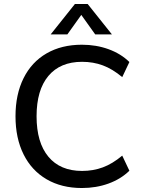

<svg xmlns="http://www.w3.org/2000/svg" viewBox="-20 -938 717 966"><path d="M58 -353Q58 -463 98.5 -544.5Q139 -626 214.5 -669.5Q290 -713 392 -713Q464 -713 526 -690.5Q588 -668 631 -626L595 -550Q546 -591 497.5 -609Q449 -627 393 -627Q283 -627 223.5 -556Q164 -485 164 -353Q164 -221 223.5 -149.5Q283 -78 393 -78Q449 -78 497.5 -96Q546 -114 595 -155L631 -79Q588 -37 526 -14.5Q464 8 392 8Q290 8 214.5 -36Q139 -80 98.5 -161.5Q58 -243 58 -353ZM319 -765H235L357 -918H421L543 -765H459L389 -863Z"/></svg>

Font: wassup Sans
Style: Medium
Weight: 600
Version: Version 2.001